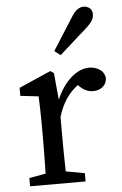

<svg xmlns="http://www.w3.org/2000/svg" viewBox="-54 -796 531 834"><g transform="rotate(-5 211.5 -378.5)"><path d="M200 -364Q226 -424 264.5 -457.5Q303 -491 344 -491Q366 -491 386.5 -479.5Q407 -468 412 -442Q412 -417 395 -402.5Q378 -388 352 -388Q321 -388 295 -413L288 -420Q257 -397 236 -365.5Q215 -334 201 -289V-210Q201 -177 201.5 -133Q202 -89 203 -51L285 -36V0H43V-36L115 -49Q116 -87 116.5 -131.5Q117 -176 117 -210V-261Q117 -302 116 -329Q115 -356 114 -386L35 -395V-430L174 -491L189 -481ZM286 -713Q301 -738 314.5 -747.5Q328 -757 342 -757Q357 -757 368.5 -748Q380 -739 380 -720Q380 -709 373.5 -696Q367 -683 345 -663L225 -556L199 -576Z"/></g></svg>

Font: SourceSerifPro
Style: Book
Weight: 400
Designer: Frank Grießhammer
Foundry: Adobe Systems Incorporated
Version: Version 1.014;PS Version 1.0;hotconv 1.0.73;makeotf.lib2.5.5